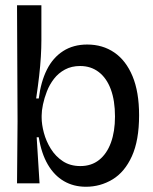

<svg xmlns="http://www.w3.org/2000/svg" viewBox="-20 -700 584 733"><path d="M308 13Q261 13 224 -8.5Q187 -30 162.5 -72Q138 -114 128 -176H120L131 0H45L47 -237L45 -680H138V-546Q138 -518 136 -484Q134 -450 129.5 -410.5Q125 -371 118 -324H128Q136 -388 159 -434Q182 -480 221 -505Q260 -530 313 -530Q372 -530 416.5 -499.5Q461 -469 486 -409Q511 -349 511 -260Q511 -164 483.5 -103.5Q456 -43 409.5 -15Q363 13 308 13ZM287 -66Q329 -66 358.5 -89.5Q388 -113 403.5 -155.5Q419 -198 419 -255Q419 -316 403 -359Q387 -402 357 -425Q327 -448 286 -448Q253 -448 228 -434.5Q203 -421 186 -399Q169 -377 159 -351Q149 -325 144 -301Q139 -277 139 -259V-251Q139 -225 147.5 -193Q156 -161 174 -132Q192 -103 220 -84.5Q248 -66 287 -66Z"/></svg>

Font: Bricolage Grotesque 96pt ExtraBold 96pt
Style: Regular
Weight: 400
Version: Version 1.001;gftools[0.9.33.dev8+g029e19f]